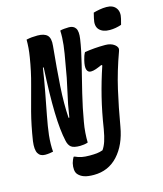

<svg xmlns="http://www.w3.org/2000/svg" viewBox="-153 -869 995 1173"><g transform="rotate(-15 344.5 -282.5)"><path d="M549 -755Q566 -760 588 -764Q610 -768 632 -768Q673 -768 692 -742.5Q711 -717 700 -675L691 -640Q655 -627 617 -627Q573 -627 551 -650.5Q529 -674 541 -721ZM89 1Q81 3 67 5Q53 7 38 7Q7 7 -6.5 -16.5Q-20 -40 -13 -93Q2 -190 23 -270.5Q44 -351 65.5 -428.5Q87 -506 101 -593Q106 -623 108 -649Q110 -675 110 -702Q129 -706 144.5 -707.5Q160 -709 180 -709Q223 -709 242 -690Q261 -671 256 -624Q242 -483 235 -373Q228 -263 234 -174H239Q251 -255 269.5 -333.5Q288 -412 301 -495Q314 -564 319.5 -611Q325 -658 323 -702Q332 -705 349 -706.5Q366 -708 379 -708Q408 -708 421 -688Q434 -668 427 -621Q417 -553 396 -469.5Q375 -386 353.5 -297.5Q332 -209 318 -126Q312 -94 309.5 -59Q307 -24 308 2Q298 6 283.5 8Q269 10 258 10Q218 10 202 -2.5Q186 -15 180 -43Q164 -113 161 -226.5Q158 -340 167 -511H162Q151 -438 137 -363.5Q123 -289 110 -222Q97 -155 91 -103Q88 -74 87.5 -48Q87 -22 89 1ZM565 -546Q601 -546 623.5 -528.5Q646 -511 638 -490Q595 -372 570.5 -264.5Q546 -157 526 -40Q507 71 446.5 137Q386 203 294 203Q256 203 233 195Q210 187 196 171Q186 160 184 141Q182 122 187 100Q190 89 194 80Q198 71 202 64H208Q229 74 249.5 78Q270 82 300 82Q326 82 345 80Q364 78 383 71Q397 51 406.5 22.5Q416 -6 424 -52Q440 -156 462.5 -247Q485 -338 516 -430L511 -434Q489 -424 471.5 -418Q454 -412 440 -412Q421 -412 414.5 -431Q408 -450 418 -490Q424 -517 435 -536Q467 -541 498 -543.5Q529 -546 565 -546Z"/></g></svg>

Font: Recursive Mn Csl St SmB
Style: Italic
Weight: 600
Italic angle: -15°
Monospace: yes
Version: Version 1.079;hotconv 1.0.112;makeotfexe 2.5.65598; ttfautoh